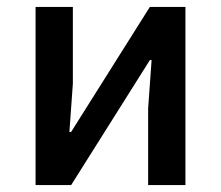

<svg xmlns="http://www.w3.org/2000/svg" viewBox="-20 -536 640 556"><path d="M83 -516H191V-294L181 -154H186L414 -516H517V0H409V-222L419 -362H414L186 0H83Z"/></svg>

Font: IBM Plex Mono Medium
Style: Regular
Weight: 500
Monospace: yes
Designer: Mike Abbink, Paul van der Laan, Pieter van Rosmalen
Foundry: Bold Monday
Version: Version 2.3